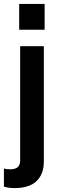

<svg xmlns="http://www.w3.org/2000/svg" viewBox="-45 -746 302 981"><path d="M29 215Q12 215 -1 213Q-14 211 -25 208V115Q-19 117 -10.5 118Q-2 119 8 119Q33 119 45.5 108Q58 97 58 74V-510H179V79Q179 143 142 179Q105 215 29 215ZM53 -594V-726H183V-594Z"/></svg>

Font: Instrument Sans SemiCondensed SemiBold
Style: Regular
Weight: 600
Width: 4
Designer: Rodrigo Fuenzalida
Foundry: fragTYPE
Version: Version 1.000;gftools[0.9.28]